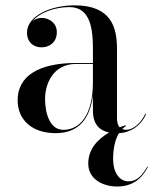

<svg xmlns="http://www.w3.org/2000/svg" viewBox="-20 -488 573 718"><path d="M265 -252.5C123 -252.5 46 -202.5 46 -113.5C46 -37.5 102 10 188.5 10C274.5 10 317 -45 327.5 -131.5V-75C327.5 -20.5 354.5 0.5 388 7.5C346 32 310 69 310 123.5C310 183.5 367 209.5 418 209.5C489 209.5 518 164.5 533 136.5L531 135C512.5 165.5 495 190 459.5 190C425.5 190 403 154.5 403 108C403 67 410.5 33 425 10C471.5 7.5 509 -21 526 -60.5L523.5 -63C507.5 -26.5 476 -2.5 453 -2.5C446.5 -2.5 441 -3.5 437 -5.5C441.5 -10 446 -14 451.5 -16.5L449 -19.5C442 -17 435 -14.5 427.5 -12C420 -20 417.5 -32.5 417.5 -46.5V-304.5C417.5 -385.5 396.5 -468 259 -468C168 -468 81 -428 81 -366C81 -330 105 -311 135.5 -311C163 -311 192.5 -328 192.5 -368C192.5 -402 164 -421 135.5 -421C123 -421 110.5 -416.5 101 -408C128 -441.5 186 -461.5 239.5 -461.5C319.5 -461.5 327.5 -376.5 327.5 -304.5V-252.5ZM217 -2.5C164.5 -2.5 148.5 -68 148.5 -118C148.5 -172.5 177 -249 265 -249H327.5V-180.5C327.5 -54.5 276.5 -2.5 217 -2.5Z"/></svg>

Font: Bodoni* 48pt
Style: Regular
Weight: 400
Version: Version 2.3